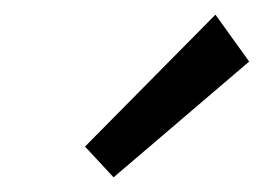

<svg xmlns="http://www.w3.org/2000/svg" viewBox="-20 -785 360 262"><path d="M96 -585 274 -765 320 -701 135 -543Z"/></svg>

Font: Andada Pro ExtraBold
Style: Italic
Weight: 800
Italic angle: -6.99998°
Designer: Carolina Giovagnoli
Foundry: Huerta Tipografica
Version: Version 3.005; ttfautohint (v1.8.4)